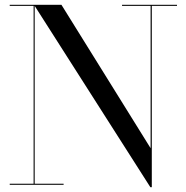

<svg xmlns="http://www.w3.org/2000/svg" viewBox="-20 -770 777 800"><path d="M20.5 -4.5V0H245V-4.5H124.5V-745.5L606.5 10H612.5V-745.5H717.5V-750H488.5V-745.5H607.5V-152.5L236 -750H20.5V-745.5H120V-4.5Z"/></svg>

Font: Bodoni* 36pt
Style: Regular
Weight: 400
Version: Version 2.3